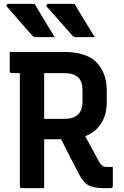

<svg xmlns="http://www.w3.org/2000/svg" viewBox="-20 -967 640 987"><path d="M158 -947Q185 -901 209.5 -861Q234 -821 261 -776H165Q154 -776 148 -782Q123 -810 106 -829.5Q89 -849 75.5 -864Q62 -879 48.5 -895Q35 -911 16 -932Q12 -937 14 -942Q16 -947 22 -947ZM363 -947Q391 -901 415 -861Q439 -821 467 -776H370Q360 -776 354 -782Q329 -810 312 -829.5Q295 -849 281.5 -864Q268 -879 254 -895Q240 -911 221 -932Q217 -937 219.5 -942Q222 -947 228 -947ZM207 0H93Q82 0 82 -11V-591H41Q30 -591 30 -602V-700H308Q425 -700 477 -645.5Q529 -591 529 -498V-444Q529 -378 500 -332.5Q471 -287 418 -267Q435 -235 452.5 -203.5Q470 -172 488 -138Q497 -122 506 -115.5Q515 -109 528 -109H560V-11Q560 0 549 0H511Q463 0 436 -14Q409 -28 388 -68Q364 -113 341 -159Q318 -205 294 -251H207ZM311 -591H207V-356H311Q404 -356 404 -444V-503Q404 -547 383 -568Q360 -591 311 -591Z"/></svg>

Font: Recursive Sn Lnr St SmB
Style: Regular
Weight: 600
Version: Version 1.079;hotconv 1.0.112;makeotfexe 2.5.65598; ttfautoh